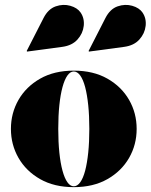

<svg xmlns="http://www.w3.org/2000/svg" viewBox="-20 -761 621 791"><path d="M284 10Q203.5 10 145.5 -23Q87.5 -56 56.2 -110.5Q25 -165 25 -230Q25 -295 56.2 -349.5Q87.5 -404 145.5 -437Q203.5 -470 284 -470Q364.5 -470 422.5 -437Q480.5 -404 511.8 -349.5Q543 -295 543 -230Q543 -165 511.8 -110.5Q480.5 -56 422.5 -23Q364.5 10 284 10ZM284 6.5Q298.5 6.5 310.5 -10Q322.5 -26.5 330.8 -57.8Q339 -89 343.5 -132.5Q348 -176 348 -230Q348 -284 343.5 -327.5Q339 -371 330.8 -402.2Q322.5 -433.5 310.5 -450Q298.5 -466.5 284 -466.5Q269.5 -466.5 257.8 -450Q246 -433.5 237.5 -402.2Q229 -371 224.5 -327.5Q220 -284 220 -230Q220 -176 224.5 -132.5Q229 -89 237.5 -57.8Q246 -26.5 257.8 -10Q269.5 6.5 284 6.5ZM91.5 -548.5 90 -551 159.5 -687Q178.5 -724 209.5 -734.8Q240.5 -745.5 269.5 -737.2Q298.5 -729 312 -709.5Q328.5 -685.5 325 -654.2Q321.5 -623 299.2 -598.2Q277 -573.5 237 -568ZM346.5 -548.5 345 -551 414.5 -687Q433.5 -724 464.5 -734.8Q495.5 -745.5 524.5 -737.2Q553.5 -729 567 -709.5Q583.5 -685.5 580 -654.2Q576.5 -623 554.2 -598.2Q532 -573.5 492 -568Z"/></svg>

Font: Bodoni Moda 48pt Black
Style: Regular
Weight: 900
Designer: Owen Earl
Foundry: indestructible type
Version: Version 2.004